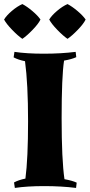

<svg xmlns="http://www.w3.org/2000/svg" viewBox="-28 -915 441 944"><path d="M287 -617Q275 -540 275 -334.5Q275 -129 289 -34Q328 -27 349 -17L346 9Q274 0 189.5 0Q105 0 45 9L41 -18Q63 -30 97 -37Q110 -135 110 -319Q110 -503 95 -614Q61 -621 39 -633L43 -660Q103 -651 187.5 -651Q272 -651 344 -660L347 -634Q326 -624 287 -617ZM171 -819Q161 -798 132.5 -768.5Q104 -739 82 -724Q60 -739 31.5 -768.5Q3 -798 -8 -819Q4 -839 30.5 -861.5Q57 -884 82 -895Q105 -883 131.5 -860.5Q158 -838 171 -819ZM393 -819Q383 -798 354.5 -768.5Q326 -739 304 -724Q282 -739 253.5 -768.5Q225 -798 214 -819Q226 -839 252.5 -861.5Q279 -884 304 -895Q327 -883 353.5 -860.5Q380 -838 393 -819Z"/></svg>

Font: Almendra
Style: Bold
Weight: 700
Designer: Ana Sanfelippo
Foundry: Ana Sanfelippo
Version: Version 1.004